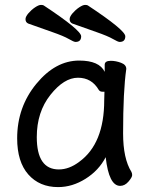

<svg xmlns="http://www.w3.org/2000/svg" viewBox="-20 -739 615 783"><path d="M217 24Q141 24 95.5 -27.5Q50 -79 50 -175Q50 -302 128 -397Q206 -492 303 -492Q385 -492 407 -446V-475Q407 -491 432 -491Q452 -491 473.5 -483Q495 -475 495 -458Q482 -368 482 -195Q482 -92 516 -38Q519 -32 519 -25Q519 -16 504 1.5Q489 19 470 19Q424 19 411 -98Q383 -44 329 -10Q275 24 217 24ZM220 -48Q262 -48 303 -79Q405 -153 405 -330L406 -365H397Q388 -365 383 -372Q354 -422 298 -422Q241 -422 185.5 -352Q130 -282 130 -180Q130 -48 220 -48ZM288 -568Q281 -568 260.5 -580Q240 -592 192.5 -608.5Q145 -625 95 -643Q84 -648 84 -661Q84 -671 96 -685Q108 -699 123 -709Q138 -719 147 -719Q154 -719 158 -717Q311 -616 311 -591Q311 -568 288 -568ZM468 -568Q461 -568 440.5 -580Q420 -592 372.5 -608.5Q325 -625 275 -643Q264 -648 264 -661Q264 -671 276 -685Q288 -699 303 -709Q318 -719 327 -719Q334 -719 338 -717Q491 -616 491 -591Q491 -568 468 -568Z"/></svg>

Font: LXGW WenKai TC
Style: Bold
Weight: 700
Designer: LXGW / Fontworks Inc.
Foundry: LXGW / Fontworks Inc.
Version: Version 1.330;April 28, 2024